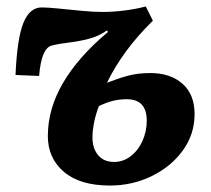

<svg xmlns="http://www.w3.org/2000/svg" viewBox="-20 -559 653 594"><path d="M311 -303Q347 -317 377 -325Q407 -333 445 -333Q507 -333 544.5 -300Q582 -267 582 -206Q582 -144 546 -94Q510 -44 450 -14.5Q390 15 320 15Q227 15 177.5 -27.5Q128 -70 128 -138Q128 -222 175 -302.5Q222 -383 314 -460L311 -465Q286 -447 255 -439Q224 -431 194 -427.5Q164 -424 140 -418Q108 -410 101 -324L28 -327Q33 -441 52.5 -488.5Q72 -536 109 -536Q128 -536 162 -532.5Q196 -529 233 -525.5Q270 -522 298 -522Q329 -522 365 -526.5Q401 -531 431 -539L453 -495Q405 -448 369.5 -399.5Q334 -351 311 -303ZM286 -231Q276 -205 271 -179.5Q266 -154 266 -134Q266 -100 283.5 -79Q301 -58 333 -58Q361 -58 384 -75.5Q407 -93 420.5 -122.5Q434 -152 434 -186Q434 -252 372 -252Q351 -252 331.5 -247.5Q312 -243 286 -231Z"/></svg>

Font: Literata 7pt
Style: Bold Italic
Weight: 700
Italic angle: -2°
Designer: Latin by Veronika Burian and Jose Scaglione. Greek by Irene Vlachou. Cyrillic by Vera Evstafieva
Foundry: TypeTogether
Version: Version 3.002